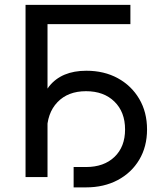

<svg xmlns="http://www.w3.org/2000/svg" viewBox="-20 -748 692 811"><path d="M530.8 -727.5V-646H180.7V0H87.9V-727.5ZM291 43.5V-42.5H343.3Q418.9 -42.5 463.6 -85.2Q508.3 -127.9 508.3 -201.2Q508.3 -274.9 463.4 -318.8Q418.5 -362.8 343.3 -362.8Q267.1 -362.8 222.7 -316.4Q178.2 -270 178.2 -189.9H134.8Q134.8 -317.4 187.5 -383.3Q240.2 -449.2 344.7 -449.2Q419.9 -449.2 477.5 -417.7Q535.2 -386.2 568.1 -330.3Q601.1 -274.4 601.1 -201.2Q601.1 -128.4 568.1 -73.2Q535.2 -18.1 477.1 12.7Q418.9 43.5 343.3 43.5Z"/></svg>

Font: Inter-Regular
Style: Regular
Weight: 400
Designer: Rasmus Andersson
Foundry: rsms
Version: Version 4.000;git-a52131595